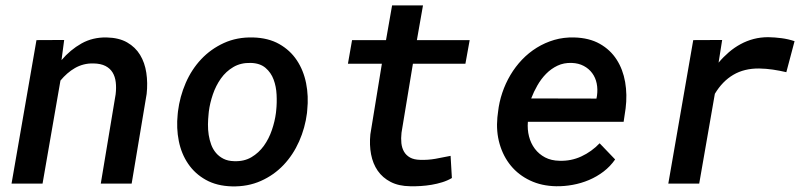

<svg xmlns="http://www.w3.org/2000/svg" viewBox="-20 -676 2975 707"><path d="M216.3 -528.8 206.5 -454.6Q238.8 -492.7 280 -515.9Q321.3 -539.1 372.6 -538.1Q418 -537.1 448.2 -519.8Q478.5 -502.4 495.8 -473.9Q513.2 -445.3 518.8 -408Q524.4 -370.6 520 -330.1L464.8 0H351.1L405.8 -328.6Q408.7 -353 406.2 -373.5Q403.8 -394 394.5 -409.2Q385.3 -424.3 368.2 -433.1Q351.1 -441.9 324.2 -442.4Q305.2 -442.9 288.1 -438.5Q271 -434.1 256.1 -425.5Q241.2 -417 227.8 -405.3Q214.4 -393.6 202.6 -379.4L136.7 0H22.5L114.3 -528.3Z M635.3 -265.6Q642.1 -320.3 663.8 -370.4Q685.5 -420.4 720.9 -458Q756.3 -495.6 804.4 -517.6Q852.5 -539.6 911.6 -538.1Q967.8 -536.6 1008.1 -513.9Q1048.3 -491.2 1073 -454.1Q1097.7 -417 1107.2 -369.4Q1116.7 -321.8 1111.3 -270.5L1110.4 -259.8Q1103.5 -205.1 1081.5 -155.5Q1059.6 -106 1024.2 -68.6Q988.8 -31.2 940.7 -9.8Q892.6 11.7 834 10.3Q778.3 8.8 738 -13.7Q697.8 -36.1 672.9 -72.8Q647.9 -109.4 638.4 -156.7Q628.9 -204.1 634.3 -255.4ZM748 -255.4Q746.1 -237.3 745.8 -217.8Q745.6 -198.2 748.5 -179.2Q751.5 -160.2 757.8 -143.1Q764.2 -126 775.4 -112.8Q786.6 -99.6 803 -91.3Q819.3 -83 842.3 -82.5Q878.9 -81.1 906 -97.2Q933.1 -113.3 951.7 -139.2Q970.2 -165 981.2 -197.3Q992.2 -229.5 996.1 -260.3L997.1 -270Q1000 -296.9 998.5 -327.1Q997.1 -357.4 987.5 -383.1Q978 -408.7 957.8 -426Q937.5 -443.4 903.3 -444.3Q866.7 -445.3 839.4 -429.2Q812 -413.1 793.5 -387Q774.9 -360.8 763.9 -328.6Q752.9 -296.4 749 -265.6Z M1537.6 -656.2 1515.1 -528.3H1709.5L1693.8 -441.4H1500.5L1458.5 -187.5Q1456.1 -166.5 1458 -148.7Q1460 -130.9 1467.8 -117.4Q1475.6 -104 1490 -95.9Q1504.4 -87.9 1527.3 -87.4Q1555.7 -86.4 1583.5 -91.3Q1611.3 -96.2 1639.2 -102.1L1644 -20.5Q1627.4 -10.7 1608.4 -4.9Q1589.4 1 1569.3 4.4Q1549.3 7.8 1529.3 9Q1509.3 10.3 1490.2 9.8Q1448.2 9.3 1418.5 -6.1Q1388.7 -21.5 1370.8 -47.4Q1353 -73.2 1346.4 -107.7Q1339.8 -142.1 1343.8 -181.6L1386.2 -441.4H1261.2L1276.4 -528.3H1401.4L1423.8 -656.2Z M2027.8 9.8Q1974.1 8.8 1931.6 -11.5Q1889.2 -31.7 1861.1 -65.9Q1833 -100.1 1819.8 -145.8Q1806.6 -191.4 1811.5 -243.7L1814 -264.2Q1817.9 -299.8 1829.6 -334.5Q1841.3 -369.1 1859.6 -399.9Q1877.9 -430.7 1902.3 -456.3Q1926.8 -481.9 1956.8 -500.5Q1986.8 -519 2021.2 -529.1Q2055.7 -539.1 2094.2 -538.1Q2149.9 -536.6 2188.7 -514.6Q2227.5 -492.7 2250.7 -456.5Q2273.9 -420.4 2282 -373.8Q2290 -327.1 2283.7 -276.9L2276.4 -227.5H1923.8Q1921.4 -199.2 1928 -173.6Q1934.6 -147.9 1949.5 -128.2Q1964.4 -108.4 1987.1 -96.4Q2009.8 -84.5 2040 -84Q2083 -82.5 2120.8 -100.1Q2158.7 -117.7 2188 -148.4L2245.1 -88.9Q2227.1 -63 2202.4 -44.2Q2177.7 -25.4 2148.9 -13.2Q2120.1 -1 2089.1 4.6Q2058.1 10.3 2027.8 9.8ZM2085.4 -444.3Q2056.2 -445.3 2032.7 -434.1Q2009.3 -422.9 1991 -404.3Q1972.7 -385.7 1959 -361.8Q1945.3 -337.9 1936 -313.5L2176.3 -313L2178.2 -323.2Q2181.6 -347.2 2177.2 -368.7Q2172.9 -390.1 2160.6 -406.7Q2148.4 -423.3 2129.4 -433.3Q2110.4 -443.4 2085.4 -444.3Z M2809.1 -539.1Q2833.5 -538.6 2857.9 -535.4Q2882.3 -532.2 2905.8 -524.4L2875.5 -410.2Q2850.6 -416 2825.9 -419.7Q2801.3 -423.3 2775.4 -423.8Q2720.7 -424.3 2680.4 -400.6Q2640.1 -377 2612.3 -330.6L2554.7 0H2440.9L2532.7 -528.3L2639.2 -528.8L2626 -445.3Q2643.6 -466.3 2663.8 -483.6Q2684.1 -501 2707 -513.4Q2730 -525.9 2755.4 -532.5Q2780.8 -539.1 2809.1 -539.1Z"/></svg>

Font: TypoPRO Roboto Mono
Style: Italic
Weight: 500
Designer: Google
Version: Version 2.000986; 2015; ttfautohint (v1.3)